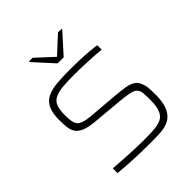

<svg xmlns="http://www.w3.org/2000/svg" viewBox="-247 -1076 1241 1241"><g transform="rotate(-45 373.5 -456.0)"><path d="M395 8Q352 8 302 6.5Q252 5 204 2Q156 -1 119 -5V-48Q159 -45 207.5 -42Q256 -39 302.5 -37Q349 -35 382 -35Q439 -35 474 -37Q509 -39 540 -49Q567 -59 580.5 -80Q594 -101 599 -128.5Q604 -156 604 -185Q604 -227 601.5 -252.5Q599 -278 586 -291.5Q573 -305 545 -311.5Q517 -318 465 -323L254 -342Q196 -347 163.5 -360.5Q131 -374 116.5 -395.5Q102 -417 98.5 -446.5Q95 -476 95 -513Q95 -577 112.5 -614Q130 -651 164.5 -668.5Q199 -686 251 -691Q303 -696 372 -696Q415 -696 460 -694.5Q505 -693 545 -689.5Q585 -686 611 -682V-641Q579 -645 537.5 -647.5Q496 -650 453.5 -651.5Q411 -653 374 -653Q306 -653 264 -649Q222 -645 193 -631Q163 -616 153 -584.5Q143 -553 143 -512Q143 -467 150 -441.5Q157 -416 181 -404Q205 -392 255 -387L460 -370Q510 -366 546.5 -360Q583 -354 607 -339Q631 -324 641 -291Q647 -277 649 -261.5Q651 -246 651.5 -228Q652 -210 652 -189Q652 -126 637.5 -87Q623 -48 597.5 -27.5Q572 -7 539.5 0Q507 7 470 7.5Q433 8 395 8ZM347 -780 225 -914V-920H258L374 -813L490 -920H523V-914L402 -780Z"/></g></svg>

Font: Saira Expanded ExtraLight
Style: Regular
Weight: 250
Width: 7
Designer: Hector Gatti with collaboration of the Omnibus-Type team
Foundry: Omnibus-Type
Version: Version 1.101